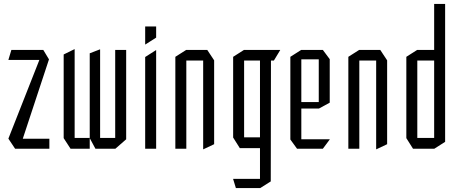

<svg xmlns="http://www.w3.org/2000/svg" viewBox="-20 -759 2340 980"><path d="M23 -453V-454L38 -504H201L195 -453ZM93 -41 23 -51V-52L201 -504L230 -456ZM57 0 23 -51H232V0Z M568 0V-504H624V-48L569 0ZM340 0 305 -54V-55H438V0ZM305 -55V-481L360 -508H361V-55ZM467 0 438 -54V-55H568V0ZM438 -55V-487L490 -507H491V-55Z M721 0V-468L776 -503H777V0ZM721 -532V-624H777V-567L722 -532Z M875 0V-469L930 -504H931V0ZM1017 3V-450H1073V-23L1018 3ZM931 -450V-504H1038L1073 -451V-450Z M1226 -450V-504H1410V-503L1378 -450ZM1184 201 1170 155V154H1307V201ZM1204 -3 1170 -57V-58H1307V-3ZM1170 -58V-469L1225 -504H1226V-58ZM1307 201V-450H1363L1362 167L1308 201Z M1496 0 1462 -47V-48H1663V-47L1628 0ZM1462 -48V-469L1517 -504H1518V-48ZM1518 -205V-238H1607V-205ZM1518 -456V-504H1628L1663 -457V-456ZM1607 -205V-456H1663V-235L1608 -205Z M1758 0V-469L1813 -504H1814V0ZM1900 3V-450H1956V-23L1901 3ZM1814 -450V-504H1921L1956 -451V-450Z M2251 -451 2196 -504V-739H2252V-451ZM2110 -450V-504H2209L2252 -451V-450ZM2088 0 2054 -54V-55H2196V0ZM2054 -55V-469L2109 -504H2110V-55ZM2196 0V-450H2252V-35L2197 0Z"/></svg>

Font: Foldit Light
Style: Regular
Weight: 300
Version: Version 1.003